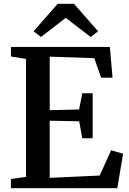

<svg xmlns="http://www.w3.org/2000/svg" viewBox="-20 -990 678 1010"><path d="M117 -59.5V-680L37.5 -693V-743H558L572 -581.5H512L476 -684L241.5 -692V-410.5L396 -414L413 -499.5H467.5V-262.5H413L396.5 -352L241.5 -355V-54.5L504.5 -66.5L564.5 -199.5L627.5 -181.5L597 0H37.5V-48.5ZM195.5 -795.5 156.5 -825.5 283.5 -970H369L496 -825.5L457 -795.5L326 -896Z"/></svg>

Font: Merriweather 36pt SemiBold
Style: Regular
Weight: 600
Version: Version 2.100